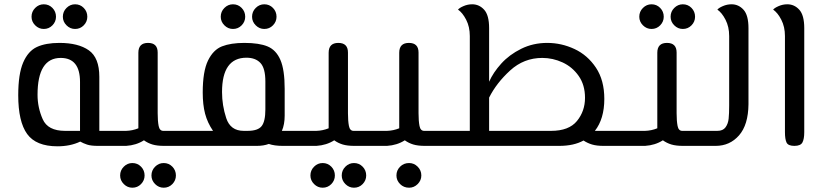

<svg xmlns="http://www.w3.org/2000/svg" viewBox="-20 -680 3819 895"><path d="M511 -70V0H437Q404 0 386 -6Q368 -12 354 -20Q308 2 248 2Q148 2 106.5 -55.5Q65 -113 65 -236Q65 -335 88 -388.5Q111 -442 152 -461Q193 -480 257 -480Q345 -480 394 -445.5Q443 -411 443 -322V-70ZM283 -70H353V-298Q353 -410 263 -410Q155 -410 155 -238Q155 -179 179 -124.5Q203 -70 283 -70ZM348 -22H347ZM127 -602Q127 -626 144 -643Q161 -660 184 -660Q208 -660 224.5 -643Q241 -626 241 -602Q241 -579 224.5 -562Q208 -545 184 -545Q161 -545 144 -562Q127 -579 127 -602ZM273 -602Q273 -626 290 -643Q307 -660 330 -660Q354 -660 370.5 -643Q387 -626 387 -602Q387 -579 370.5 -562Q354 -545 330 -545Q307 -545 290 -562Q273 -579 273 -602Z M840 -70V0H745Q712 0 690.5 -6.5Q669 -13 651 -26Q615 -3 568 0H511V-70H568Q598 -71 625 -82V-434Q625 -480 670 -480Q715 -480 715 -435V-152Q715 -116 719.5 -93Q724 -70 741 -70ZM540 138Q540 114 557 97Q574 80 597 80Q621 80 637.5 97Q654 114 654 138Q654 161 637.5 178Q621 195 597 195Q574 195 557 178Q540 161 540 138ZM686 138Q686 114 703 97Q720 80 743 80Q767 80 783.5 97Q800 114 800 138Q800 161 783.5 178Q767 195 743 195Q720 195 703 178Q686 161 686 138Z M1398 -70V0H1298Q1259 0 1233 -9Q1209 0 1177 0H840V-70H973Q947 -108 936 -150Q925 -192 925 -249Q925 -347 949.5 -397.5Q974 -448 1015 -464Q1056 -480 1119 -480Q1188 -480 1227.5 -463.5Q1267 -447 1287 -401Q1307 -355 1307 -266V-141Q1307 -100 1294 -70ZM1217 -170V-300Q1217 -362 1194 -386.5Q1171 -411 1129 -411Q1015 -411 1015 -251Q1015 -189 1034.5 -129.5Q1054 -70 1116 -70H1134Q1182 -70 1199.5 -92Q1217 -114 1217 -170ZM1009 -602Q1009 -626 1026 -643Q1043 -660 1066 -660Q1090 -660 1106.5 -643Q1123 -626 1123 -602Q1123 -579 1106.5 -562Q1090 -545 1066 -545Q1043 -545 1026 -562Q1009 -579 1009 -602ZM1155 -602Q1155 -626 1172 -643Q1189 -660 1212 -660Q1236 -660 1252.5 -643Q1269 -626 1269 -602Q1269 -579 1252.5 -562Q1236 -545 1212 -545Q1189 -545 1172 -562Q1155 -579 1155 -602Z M1727 -70V0H1632Q1599 0 1577.5 -6.5Q1556 -13 1538 -26Q1502 -3 1455 0H1398V-70H1455Q1485 -71 1512 -82V-434Q1512 -480 1557 -480Q1602 -480 1602 -435V-152Q1602 -116 1606.5 -93Q1611 -70 1628 -70ZM1427 138Q1427 114 1444 97Q1461 80 1484 80Q1508 80 1524.5 97Q1541 114 1541 138Q1541 161 1524.5 178Q1508 195 1484 195Q1461 195 1444 178Q1427 161 1427 138ZM1573 138Q1573 114 1590 97Q1607 80 1630 80Q1654 80 1670.5 97Q1687 114 1687 138Q1687 161 1670.5 178Q1654 195 1630 195Q1607 195 1590 178Q1573 161 1573 138Z M2056 -70V0H1961Q1928 0 1906.5 -6.5Q1885 -13 1867 -26Q1831 -3 1784 0H1727V-70H1784Q1814 -71 1841 -82V-434Q1841 -480 1886 -480Q1931 -480 1931 -435V-152Q1931 -116 1935.5 -93Q1940 -70 1957 -70ZM1828 138Q1828 114 1845 97Q1862 80 1887 80Q1910 80 1927 97Q1944 114 1944 138Q1944 161 1927 178Q1910 195 1887 195Q1862 195 1845 178Q1828 161 1828 138Z M2930 -70V0H2793Q2761 0 2739.5 -6.5Q2718 -13 2700 -25Q2655 0 2587 0H2056V-70H2170V-512Q2170 -555 2153 -588Q2136 -621 2115 -635Q2121 -643 2140.5 -651.5Q2160 -660 2181 -660Q2214 -660 2237 -634.5Q2260 -609 2260 -549V-299Q2279 -342 2316.5 -383.5Q2354 -425 2409.5 -452.5Q2465 -480 2531 -480Q2597 -480 2658 -451.5Q2719 -423 2758 -364.5Q2797 -306 2797 -219Q2797 -126 2753 -70ZM2707 -224Q2707 -284 2677.5 -326Q2648 -368 2602.5 -389Q2557 -410 2508 -410Q2422 -410 2358 -351.5Q2294 -293 2260 -225V-70H2549Q2632 -70 2669.5 -116Q2707 -162 2707 -224Z M3259 -70V0H3164Q3131 0 3109.5 -6.5Q3088 -13 3070 -26Q3034 -3 2987 0H2930V-70H2987Q3017 -71 3044 -82V-434Q3044 -480 3089 -480Q3134 -480 3134 -435V-152Q3134 -116 3138.5 -93Q3143 -70 3160 -70ZM2960 -602Q2960 -626 2977 -643Q2994 -660 3017 -660Q3041 -660 3057.5 -643Q3074 -626 3074 -602Q3074 -579 3057.5 -562Q3041 -545 3017 -545Q2994 -545 2977 -562Q2960 -579 2960 -602ZM3106 -602Q3106 -626 3123 -643Q3140 -660 3163 -660Q3187 -660 3203.5 -643Q3220 -626 3220 -602Q3220 -579 3203.5 -562Q3187 -545 3163 -545Q3140 -545 3123 -562Q3106 -579 3106 -602Z M3259 -70H3324Q3350 -70 3362 -86.5Q3374 -103 3376.5 -126.5Q3379 -150 3379 -188V-512Q3379 -555 3362 -588Q3345 -621 3324 -635Q3330 -643 3349.5 -651.5Q3369 -660 3390 -660Q3423 -660 3446 -634.5Q3469 -609 3469 -549V-194Q3468 -98 3425 -49Q3382 0 3316 0H3259Z M3639 -64V-512Q3639 -555 3622 -588Q3605 -621 3584 -635Q3590 -643 3609.5 -651.5Q3629 -660 3650 -660Q3683 -660 3706 -634.5Q3729 -609 3729 -549V-64Q3729 -32 3720.5 -16Q3712 0 3683 0Q3654 0 3646.5 -15.5Q3639 -31 3639 -64Z"/></svg>

Font: El Messiri
Style: Regular
Weight: 400
Designer: Mohamed Gaber
Foundry: Kief Type Foundry
Version: Version 2.006